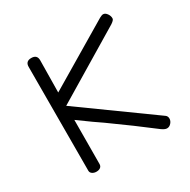

<svg xmlns="http://www.w3.org/2000/svg" viewBox="-128 -655 769 779"><g transform="rotate(-30 256.5 -266.0)"><path d="M82 -16 83 -502Q83 -528 110 -528Q137 -528 137 -502L135 -352L434 -530Q445 -536 451 -536Q461 -536 469 -524.5Q477 -513 476 -501Q475 -494 460 -484L136 -289L465 -52Q473 -46 473 -35Q473 -24 464.5 -14.5Q456 -5 445 -5Q435 -5 420 -16Q337 -80 236 -152Q207 -171 136 -223L135 -17Q135 -7 128 -1.5Q121 4 109 4Q98 4 90 -1.5Q82 -7 82 -16Z"/></g></svg>

Font: Mali Light
Style: Regular
Weight: 300
Designer: Kitiyaporn Chalermlarp | Katatrad Aksorn Co.,Ltd.
Foundry: Cadson Demak Co.,Ltd.
Version: Version 1.000; ttfautohint (v1.6)